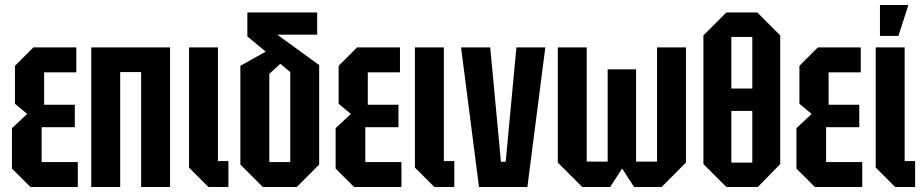

<svg xmlns="http://www.w3.org/2000/svg" viewBox="-20 -750 3700 770"><path d="M102 0 28 -74V-236L89 -293L40 -334V-486L114 -560H286V-460H157V-330H280V-240H147V-100H292V0Z M346 0V-560H662V0H546V-461H462V0Z M738 -560H854V-104H896V0H816L738 -78Z M1034 0 944 -90V-486L1078 -561L1128 -516L1060 -454V-100H1144V-461L972 -604V-700H1252V-611H1092L1260 -489V-90L1170 0Z M1400 0 1326 -74V-236L1387 -293L1338 -334V-486L1412 -560H1584V-460H1455V-330H1578V-240H1445V-100H1590V0Z M1644 -560H1760V-104H1802V0H1722L1644 -78Z M1901 0 1829 -560H1946L1989 -101H2008L2051 -560H2167L2095 0Z M2531 -472V-102H2615V-560H2731V-98L2633 0H2523L2475 -74L2427 0H2315L2217 -98V-560H2333V-102H2417V-472Z M2801 -92V-608L2893 -700H3017L3109 -608V-92L3019 0H2893ZM2913 -602V-395H2997V-602ZM2913 -98H2997V-305H2913Z M3248 0 3174 -74V-236L3235 -293L3186 -334V-486L3260 -560H3432V-460H3303V-330H3426V-240H3293V-100H3438V0Z M3492 -560H3608V-104H3650V0H3570L3492 -78ZM3509 -606V-730H3623L3583 -606Z"/></svg>

Font: Tektur Condensed Medium
Style: Regular
Weight: 500
Width: 3
Designer: Adam Jagosz
Foundry: Adam Jagosz
Version: Version 1.005;gftools[0.9.30]